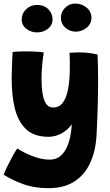

<svg xmlns="http://www.w3.org/2000/svg" viewBox="-40 -768 600 1052"><path d="M225.5 263Q147 263 84.2 239.8Q21.5 216.5 -20 189Q-13.5 171 0.8 142Q15 113 30 85.8Q45 58.5 54.5 45.5Q73 57.5 101.8 71.8Q130.5 86 164.2 96.2Q198 106.5 231.5 106.5Q275.5 106.5 301.8 76.5Q328 46.5 339.8 1.5Q351.5 -43.5 353 -87.5Q335 -59 300.2 -38.8Q265.5 -18.5 225.5 -18.5Q146.5 -18.5 102.8 -60.2Q59 -102 41.5 -173.2Q24 -244.5 24 -332.5Q24 -366.5 25.5 -404Q27 -441.5 29 -482.5Q38.5 -484.5 57.2 -485.5Q76 -486.5 98 -486.5Q129 -486.5 159 -484.8Q189 -483 200 -480.5Q197 -467.5 192.2 -424.2Q187.5 -381 187.5 -333Q187.5 -295 192.5 -259.5Q197.5 -224 211.2 -201.5Q225 -179 251 -179Q284.5 -179 304 -205Q323.5 -231 332.5 -277Q341.5 -323 342.5 -382.5Q343 -416.5 342.5 -443Q342 -469.5 341 -478.5Q354 -479.5 366.8 -480.2Q379.5 -481 392 -481Q443 -481 494.5 -469.5Q497.5 -408.5 497.5 -331Q497.5 -190 489 -28Q484.5 58 454.5 123.8Q424.5 189.5 367.8 226.2Q311 263 225.5 263ZM376 -594.5Q342.5 -594.5 318 -616.2Q293.5 -638 293.5 -670.5Q293.5 -702.5 316.8 -725.5Q340 -748.5 372 -748.5Q408 -748.5 434.5 -726.5Q461 -704.5 461 -671Q461 -636.5 433.8 -615.5Q406.5 -594.5 376 -594.5ZM163.5 -590.5Q130 -590.5 104.5 -610Q79 -629.5 79 -661Q79 -694.5 103.5 -717.8Q128 -741 163 -741Q201 -741 224.5 -717.8Q248 -694.5 248 -661.5Q248 -630.5 223 -610.5Q198 -590.5 163.5 -590.5Z"/></svg>

Font: Grandstander ExtraBold
Style: Regular
Weight: 800
Designer: Tyler Finck
Foundry: Etcetera Type Co
Version: Version 1.200; ttfautohint (v1.8.3)